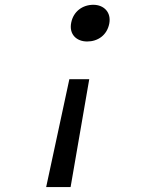

<svg xmlns="http://www.w3.org/2000/svg" viewBox="-20 -546 660 782"><path d="M262.5 -223.5 168 216H267.5L343.5 -223.5ZM270 -453.5C260.5 -406.5 291.5 -377 335 -377C378 -377 415.5 -402 425 -449.5C434 -496 403 -526.5 360 -526.5C317 -526.5 279 -500 270 -453.5Z"/></svg>

Font: Monaspace Argon
Style: Italic
Weight: 400
Italic angle: -11°
Designer: Riley Cran & the Lettermatic Team
Foundry: Lettermatic
Version: Version 1.101 (Monaspace Argon)